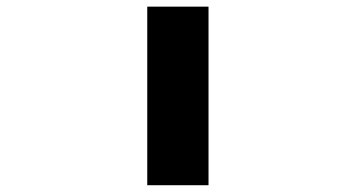

<svg xmlns="http://www.w3.org/2000/svg" viewBox="-20 -544 1040 566"><path d="M414.1 2V-524.4H594.7V2Z"/></svg>

Font: Gen Shin Gothic Monospace Heavy
Style: Bold
Weight: 800
Designer: [Source Han Sans]
Ryoko NISHIZUKA  (kana & ideographs); Paul D. Hunt (Latin, Greek & Cyrillic); Wenlong ZHANG  (bopomofo
Version: Version 1.002.20150607